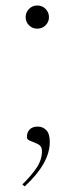

<svg xmlns="http://www.w3.org/2000/svg" viewBox="-20 -539 271 700"><path d="M116 -519Q134 -519 146.2 -506.5Q158.5 -494 158.5 -476.5Q158.5 -459 146.2 -446.8Q134 -434.5 116 -434.5Q98 -434.5 85.8 -446.8Q73.5 -459 73.5 -476.5Q73.5 -494 85.8 -506.5Q98 -519 116 -519ZM61.5 133.5Q95.5 100 114.2 71.5Q133 43 133 11.5Q133 -6 119.2 -13Q105.5 -20 91.8 -24.8Q78 -29.5 78 -39Q78 -56.5 88.2 -67Q98.5 -77.5 117.5 -77.5Q136.5 -77.5 149 -64.2Q161.5 -51 161.5 -21.5Q161.5 56.5 70 140.5Z"/></svg>

Font: Newsreader Display ExtraLight
Style: Regular
Weight: 275
Designer: Hugues Gentile
Foundry: Production Type
Version: Version 1.001